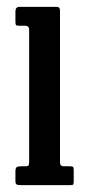

<svg xmlns="http://www.w3.org/2000/svg" viewBox="-20 -540 250 560"><path d="M53 -465H35.5Q28 -465 26.5 -467.2Q25 -469.5 25 -477V-507Q25 -520 37 -520H145.5Q155 -520 155 -509.5V-67Q155 -55 165.5 -55H183Q190 -55 192.5 -53.5Q195 -52 195 -45V-12Q195 -5 193.8 -2.5Q192.5 0 185.5 0H40.5Q32 0 28.5 -2Q25 -4 25 -12V-40Q25 -50 28.8 -52.5Q32.5 -55 41.5 -55H53.5Q62 -55 63.5 -58Q65 -61 65 -69V-453Q65 -465 53 -465Z"/></svg>

Font: Besley* Condensed
Style: Regular
Weight: 400
Width: 3
Designer: Owen Earl
Foundry: indestructible type*
Version: Version 3.000; ttfautohint (v1.8.3)